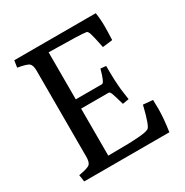

<svg xmlns="http://www.w3.org/2000/svg" viewBox="-161 -822 914 951"><g transform="rotate(-30 296.0 -346.5)"><path d="M50 0 44 -39Q97 -48 108.5 -59Q120 -70 120 -101V-592Q120 -623 108.5 -634Q97 -645 44 -654L50 -693H516Q522 -656 522 -614Q522 -583 520 -537L463 -530Q449 -599 443 -616.5Q437 -634 429 -635Q405 -638 368 -639L217 -642V-373H367Q380 -373 399 -444L430 -441Q430 -413 430.5 -391.5Q431 -370 431.5 -357.5Q432 -345 433.5 -327.5Q435 -310 435.5 -304Q436 -298 439.5 -275Q443 -252 444 -243L408 -237Q392 -294 386.5 -307Q381 -320 374 -320H217V-51L306 -52Q337 -52 361.5 -53.5Q386 -55 399.5 -56Q413 -57 423.5 -59Q434 -61 437.5 -62Q441 -63 444 -64.5Q447 -66 448 -66Q465 -71 492 -184L547 -179Q548 -162 548 -128Q548 -75 537 0Z"/></g></svg>

Font: Poly
Style: Regular
Weight: 400
Designer: Jos Nicols Silva Schwarzenberg
Foundry: Jose Nicolas Silva Schwarzenberg
Version: Version 1.001